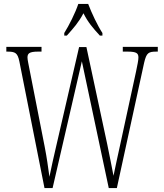

<svg xmlns="http://www.w3.org/2000/svg" viewBox="-20 -951 829 971"><path d="M305 -784V-771H318C352 -809 378 -838 402 -884C425 -838 450 -809 485 -771H498V-784C473 -822 443 -886 426 -931H376C361 -886 329 -822 305 -784ZM78 -640 205 0H246L394 -641L530 0H571L709 -634C721 -685 731 -690 773 -690H778V-714H601V-690H625C672 -690 680 -681 680 -660C680 -646 675 -623 668 -589L588 -220C575 -164 563 -103 554 -62C545 -110 535 -159 522 -223L417 -713H380L264 -211C251 -155 241 -111 230 -57C222 -113 218 -147 206 -209L131 -591C125 -624 119 -647 119 -660C119 -680 127 -690 173 -690H190V-714H12V-690H17C57 -690 69 -684 78 -640Z"/></svg>

Font: Noto Serif Sinhala ExtraCondensed ExtraLight
Style: Regular
Weight: 200
Width: 2
Designer: Jelle Bosma - Monotype Design Team
Foundry: Monotype Imaging Inc.
Version: Version 2.007